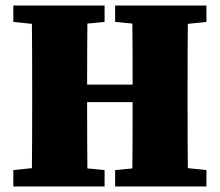

<svg xmlns="http://www.w3.org/2000/svg" viewBox="-20 -672 792 692"><path d="M724 -593 657 -586Q656 -506 656 -342V-310Q656 -147 657 -66L724 -59V0H395V-59L457 -65Q458 -143 458 -304H294Q294 -144 295 -65L357 -59V0H28V-59L95 -66Q96 -146 96 -310V-342Q96 -505 95 -586L28 -593V-652H357V-593L295 -587Q294 -515 294 -367H458Q458 -514 457 -587L395 -593V-652H724Z"/></svg>

Font: TypoPRO Source Serif Pro
Style: Regular
Weight: 900
Designer: Frank Grießhammer
Foundry: Adobe Systems Incorporated
Version: Version 1.017;PS 1.0;hotconv 1.0.79;makeotf.lib2.5.61930